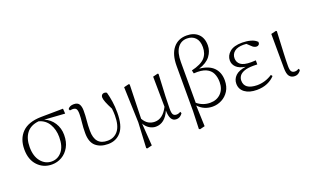

<svg xmlns="http://www.w3.org/2000/svg" viewBox="-102 -1337 3370 2077"><g transform="rotate(-20 1583.5 -298.5)"><path d="M277 14Q179 14 114 -54.5Q49 -123 49 -241Q49 -363 120.5 -435Q192 -507 338 -510L593 -513L597 -455L361 -471Q430 -443 469 -381.5Q508 -320 508 -243Q508 -161 475.5 -103.5Q443 -46 390.5 -16Q338 14 277 14ZM298 -475Q204 -465 158 -404.5Q112 -344 112 -245Q112 -139 162 -78.5Q212 -18 285 -18Q356 -18 403 -75Q450 -132 450 -239Q450 -325 411.5 -390Q373 -455 298 -475Z M923 14Q835 14 781.5 -32Q728 -78 728 -183Q728 -246 734.5 -301.5Q741 -357 741 -398Q741 -441 729.5 -457Q718 -473 687 -473Q671 -473 657 -470L649 -488Q670 -519 718 -519Q762 -519 779 -492Q796 -465 796 -417Q796 -358 790.5 -306Q785 -254 785 -189Q785 -20 931 -22Q1005 -22 1050.5 -78Q1096 -134 1096 -253Q1096 -292 1091 -332Q1033 -442 1033 -482Q1033 -517 1068 -522Q1088 -522 1099 -511Q1113 -462 1122 -401Q1131 -340 1131 -273Q1131 -122 1074 -54Q1017 14 923 14Z M1472 14Q1435 14 1399.5 -7.5Q1364 -29 1342 -69L1360 189L1304 203L1293 196L1308 -96L1294 -505L1351 -519L1361 -513Q1352 -239 1350 -121Q1376 -76 1409 -58Q1442 -40 1480 -40Q1573 -40 1632 -157L1628 -505L1685 -519L1693 -513Q1676 -205 1677 -115Q1677 -65 1689.5 -49Q1702 -33 1727 -33Q1742 -33 1753 -37.5Q1764 -42 1774 -47L1781 -29Q1770 -11 1751.5 1.5Q1733 14 1707 14Q1634 14 1632 -113Q1576 14 1472 14Z M1899 196 1906 -5V-527Q1906 -659 1963 -729.5Q2020 -800 2119 -800Q2202 -800 2251 -753.5Q2300 -707 2300 -621Q2300 -556 2258 -500Q2216 -444 2125 -416Q2234 -406 2288.5 -350.5Q2343 -295 2343 -203Q2343 -132 2311.5 -82Q2280 -32 2230 -6Q2180 20 2125 20Q2077 20 2034.5 2Q1992 -16 1959 -53L1968 189L1911 203ZM1964 -82Q2030 -28 2114 -28Q2189 -28 2236.5 -76Q2284 -124 2284 -205Q2284 -262 2263.5 -305.5Q2243 -349 2192.5 -371.5Q2142 -394 2053 -388L2045 -425Q2155 -451 2199 -498.5Q2243 -546 2243 -622Q2243 -694 2207 -731Q2171 -768 2112 -768Q2043 -768 2003.5 -713Q1964 -658 1964 -551Z M2635 14Q2549 14 2498 -23.5Q2447 -61 2447 -125Q2447 -177 2485 -214.5Q2523 -252 2605 -263Q2533 -275 2500 -308Q2467 -341 2467 -385Q2467 -441 2514 -481.5Q2561 -522 2658 -522Q2708 -522 2754 -509.5Q2800 -497 2827 -469Q2829 -450 2819 -439Q2809 -428 2794 -428Q2764 -428 2740 -453L2697 -493L2664 -495Q2594 -495 2558.5 -466Q2523 -437 2523 -390Q2523 -344 2558 -316.5Q2593 -289 2678 -289Q2701 -289 2732 -291V-244Q2704 -245 2689 -245Q2620 -245 2581 -230Q2542 -215 2525.5 -191Q2509 -167 2509 -138Q2509 -36 2654 -33Q2749 -33 2831 -87L2844 -70Q2810 -32 2757 -9Q2704 14 2635 14Z M3071 14Q3033 14 3011 -13Q2989 -40 2989 -109L2987 -502L3045 -516L3054 -510Q3046 -343 3042 -259Q3038 -175 3038 -114Q3038 -65 3051.5 -49Q3065 -33 3089 -33Q3104 -33 3115 -37.5Q3126 -42 3136 -47L3144 -30Q3135 -13 3116 0.5Q3097 14 3071 14Z"/></g></svg>

Font: Minh Nguyen ExtraLight
Style: Regular
Weight: 250
Designer: Ryoko NISHIZUKA 西塚涼子 (kana & ideographs); Frank Grießhammer (Latin, Greek & Cyrillic); Wenlong ZHANG 张文龙 (bopomofo); San
Foundry: Adobe
Version: Version 1.100;July 7, 2023;FontCreator 14.0.0.2814 64-bit